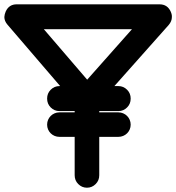

<svg xmlns="http://www.w3.org/2000/svg" viewBox="-29 -814 818 892"><path d="M247.1 -292C215.3 -292 189.9 -266.6 189.9 -234.9C189.9 -203.1 215.3 -178.2 247.1 -178.2H317.9V0C317.9 16.1 323.2 29.8 334.5 41C345.7 52.2 358.9 58.1 375 58.1C391.1 58.1 404.3 52.2 415.5 41C426.8 29.8 432.1 16.1 432.1 0V-178.2H521C552.7 -178.2 578.1 -203.1 578.1 -234.9C578.1 -266.6 552.7 -292 521 -292H432.1V-297.9H521C537.1 -297.9 550.3 -303.7 561.5 -314.9C572.8 -326.2 578.1 -339.8 578.1 -356C578.1 -372.1 572.8 -385.7 561.5 -397C550.3 -408.2 537.1 -414.1 521 -414.1H502.4L754.9 -698.2C764.6 -709.5 769.5 -721.7 769.5 -734.9C770 -742.7 768.1 -751 764.2 -759.8C753.9 -782.7 736.8 -793.9 711.9 -793.9H49.8C25.4 -794.4 7.8 -783.2 -2.4 -760.7C-6.3 -752 -8.3 -743.2 -8.8 -734.9C-8.8 -722.7 -3.9 -710.4 5.9 -699.2L250.5 -414.1H247.1C231 -414.1 217.8 -408.2 206.5 -397C195.3 -385.7 189.9 -372.1 189.9 -356C189.9 -339.8 195.3 -326.2 206.5 -314.9C217.8 -303.7 231 -297.9 247.1 -297.9H317.9V-292ZM584 -678.2 376 -443.8 174.8 -678.2Z"/></svg>

Font: Nemoy
Style: Bold
Weight: 700
Designer: BSozoo
Foundry: BSozoo
Version: Version 001.000